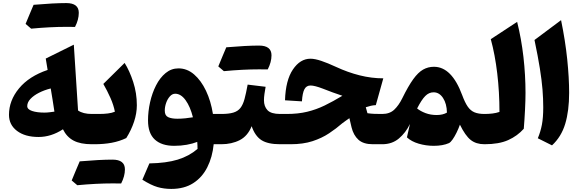

<svg xmlns="http://www.w3.org/2000/svg" viewBox="-20 -933 3766 1242"><path d="M288.1 -480.5 275.9 -554.2 457.5 -644 484.9 -218.3Q517.1 -195.8 573.7 -195.8H574.2V0H573.7Q500.5 0 456.1 -23.4Q411.6 -46.9 387.2 -96.7Q311 -46.9 229.5 -46.9Q142.1 -46.9 90.1 -86.2Q38.1 -125.5 38.1 -190.4Q38.1 -282.7 103 -361.3Q168 -439.9 288.1 -480.5ZM308.1 -360.8Q267.1 -350.6 232.4 -333Q197.8 -315.4 177 -293.2Q156.2 -271 156.2 -246.6Q156.2 -225.6 187.7 -215.1Q219.2 -204.6 267.1 -204.6Q284.2 -204.6 301.3 -206.8Q318.4 -209 332 -210.9Q325.7 -252.9 320.1 -288.1Q314.5 -323.2 308.1 -360.8ZM409.2 -759.3Q305.7 -759.3 181.6 -747.6L145.5 -778.3Q158.7 -810.1 171.4 -840.8Q184.1 -871.6 197.3 -901.9Q328.1 -913.1 408.9 -913.1Q489.7 -913.1 489.7 -850.1Q489.7 -806.2 465.3 -758.8Z M707.5 253.4Q604 253.4 480 265.1L443.8 234.4Q457 202.6 469.7 171.9Q482.4 141.1 495.6 110.8Q626.5 99.6 707.3 99.6Q788.1 99.6 788.1 162.6Q788.1 206.5 763.7 253.9ZM574.2 0Q563.5 0 558.1 -8.1Q552.7 -16.1 552.7 -38.6V-157.2Q552.7 -179.7 558.1 -187.7Q563.5 -195.8 574.2 -195.8H620.6Q651.9 -195.8 677.7 -199Q703.6 -202.1 723.1 -210.4Q715.3 -252.4 694.6 -299.3Q673.8 -346.2 648.4 -390.1L786.1 -525.9Q817.9 -475.6 841.6 -403.1Q865.2 -330.6 865.2 -252.4Q865.2 -200.2 847.2 -145.8Q829.1 -91.3 796.9 -40Q753.4 -19 702.6 -9.5Q651.9 0 590.3 0Z M1134.8 -490.7Q1189.9 -490.7 1235.4 -451.7Q1280.8 -412.6 1312.5 -345.9Q1344.2 -279.3 1357.4 -195.8H1411.1V0H1362.3Q1354 83.5 1321 148.9Q1288.1 214.4 1230 251.7Q1171.9 289.1 1087.9 289.1Q1040.5 289.1 999 277.1Q957.5 265.1 900.9 229.5L946.3 124Q1055.7 122.1 1129.4 99.6Q1203.1 77.1 1257.8 30.3Q1257.8 19 1257.3 8.1Q1256.8 -2.9 1255.9 -15.1Q1226.1 -3.4 1188.2 3.4Q1150.4 10.3 1106.9 10.3Q1025.4 10.3 981.4 -30.3Q937.5 -70.8 937.5 -153.8Q937.5 -211.9 950.7 -271.2Q963.9 -330.6 989.3 -380.4Q1014.6 -430.2 1051.3 -460.4Q1087.9 -490.7 1134.8 -490.7ZM1113.3 -326.7Q1094.2 -326.7 1078.9 -309.6Q1063.5 -292.5 1054.7 -267.3Q1045.9 -242.2 1045.9 -217.3Q1045.9 -185.5 1067.6 -175.3Q1089.4 -165 1127.4 -165Q1151.9 -165 1178.7 -167.7Q1205.6 -170.4 1228 -174.3Q1210.9 -242.7 1180.7 -284.7Q1150.4 -326.7 1113.3 -326.7Z M1655.8 -484.4Q1552.2 -484.4 1428.2 -472.7L1392.1 -503.4Q1405.3 -535.2 1418 -565.9Q1430.7 -596.7 1443.8 -627Q1574.7 -638.2 1655.5 -638.2Q1736.3 -638.2 1736.3 -575.2Q1736.3 -531.2 1711.9 -483.9ZM1411.1 0Q1400.4 0 1395 -8.1Q1389.6 -16.1 1389.6 -38.6V-157.2Q1389.6 -179.7 1395 -187.7Q1400.4 -195.8 1411.1 -195.8Q1460 -195.8 1489.3 -204.6Q1518.6 -213.4 1535.2 -234.6Q1551.8 -255.9 1561.8 -292.7Q1571.8 -329.6 1582 -385.7L1698.2 -371.6Q1693.8 -347.7 1690.7 -325.4Q1687.5 -303.2 1687.5 -284.7Q1687.5 -244.6 1710.4 -220.2Q1733.4 -195.8 1792 -195.8H1792.5V0H1792Q1712.4 0 1671.1 -26.6Q1629.9 -53.2 1607.9 -116.7Q1582.5 -53.2 1530.8 -26.6Q1479 0 1411.1 0Z M2194.8 -313.5Q2160.2 -324.7 2130.9 -335.7Q2101.6 -346.7 2068.8 -359.4Q2015.1 -379.9 1988.8 -379.9Q1961.9 -379.9 1949.2 -355.7Q1936.5 -331.5 1933.1 -277.3L1823.7 -284.2Q1827.6 -414.1 1874.8 -483.6Q1921.9 -553.2 1988.3 -553.2Q2016.6 -553.2 2058.1 -539.3Q2099.6 -525.4 2154.3 -500Q2230 -464.8 2306.6 -445.6Q2383.3 -426.3 2459.5 -426.3L2411.1 -252.9Q2395 -252.4 2378.4 -248.5Q2361.8 -244.6 2346.2 -239.3L2356.9 -200.7Q2379.9 -197.3 2402.6 -196.5Q2425.3 -195.8 2451.7 -195.8H2452.6V0H2391.6Q2330.6 0 2298.6 -29.1Q2266.6 -58.1 2253.9 -109.9L2240.2 -168.5Q2229 -160.6 2217 -152.3Q2205.1 -144 2193.8 -135.3Q2155.3 -101.6 2108.6 -70.6Q2062 -39.6 2001.5 -19.8Q1940.9 0 1859.4 0H1792.5Q1781.7 0 1776.4 -8.1Q1771 -16.1 1771 -38.6V-157.2Q1771 -179.7 1776.4 -187.7Q1781.7 -195.8 1792.5 -195.8H1834.5Q1908.2 -195.8 1966.8 -210Q2025.4 -224.1 2079.8 -250.5Q2134.3 -276.9 2194.8 -313.5Z M2787.1 -501Q2901.9 -501 2969.7 -317.9Q2987.3 -270 3005.6 -243.4Q3023.9 -216.8 3049.6 -206.3Q3075.2 -195.8 3113.8 -195.8H3114.3V0H3113.8Q3059.6 0 3024.7 -27.8Q2989.7 -55.7 2955.1 -126.5Q2945.8 -100.1 2933.1 -74.5Q2920.4 -48.8 2907.5 -30.5Q2894.5 -12.2 2884.3 -7.3Q2844.7 10.3 2785.6 10.3Q2735.4 10.3 2688.2 -3.7Q2641.1 -17.6 2612.3 -44.4L2631.8 -130.9Q2604.5 -74.2 2560.3 -37.1Q2516.1 0 2452.6 0Q2441.9 0 2436.5 -8.1Q2431.2 -16.1 2431.2 -38.6V-157.2Q2431.2 -179.7 2436.5 -187.7Q2441.9 -195.8 2452.6 -195.8Q2500.5 -195.8 2529.8 -223.1Q2559.1 -250.5 2582 -296.9Q2621.1 -376.5 2653.1 -420.7Q2685.1 -464.8 2717 -482.9Q2749 -501 2787.1 -501ZM2784.7 -335.9Q2754.9 -335.9 2731 -312Q2707 -288.1 2678.2 -231.4Q2699.7 -213.9 2732.4 -201.4Q2765.1 -189 2804.7 -189Q2844.7 -189 2871.1 -204.6Q2870.1 -262.2 2845.9 -299.1Q2821.8 -335.9 2784.7 -335.9Z M3325.2 -791.5Q3352.5 -682.6 3366 -564.7Q3379.4 -446.8 3379.4 -332.5Q3379.4 -286.1 3376.2 -222.2Q3373 -158.2 3368.2 -100.1Q3327.1 -53.7 3267.6 -26.9Q3208 0 3114.3 0Q3103.5 0 3098.1 -8.1Q3092.8 -16.1 3092.8 -38.6V-157.2Q3092.8 -179.7 3098.1 -187.7Q3103.5 -195.8 3114.3 -195.8Q3140.1 -195.8 3165 -198.7Q3189.9 -201.7 3210.9 -209Q3210.9 -336.9 3196.5 -458.3Q3182.1 -579.6 3154.8 -679.7Z M3609.4 -802.7Q3636.7 -670.4 3649.2 -549.8Q3661.6 -429.2 3661.6 -333Q3661.6 -215.8 3636.2 -131.8Q3610.8 -47.9 3550.8 7.3L3459 -38.6Q3476.6 -80.6 3485.4 -126.2Q3494.1 -171.9 3494.1 -238.3Q3494.1 -294.4 3489.3 -354.2Q3484.4 -414.1 3472.2 -490.7Q3460 -567.4 3437.5 -674.3Z"/></svg>

Font: Pinar-FD ExtraBold
Style: Regular
Weight: 800
Designer: Amin Abedi
Version: Version 3.000